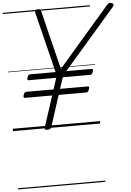

<svg xmlns="http://www.w3.org/2000/svg" viewBox="-86 -1071 1113 1627"><g transform="rotate(-5 471.0 -257.5)"><path d="M291 14Q264 14 270 -5L357 -272H125Q118 -272 115 -277.5Q112 -283 117 -297Q121 -311 127.5 -316.5Q134 -322 141 -322H373L404 -418H170Q163 -418 160.5 -423.5Q158 -429 162 -442Q167 -456 173 -461.5Q179 -467 187 -467H403L276 -980Q272 -996 279 -1003.5Q286 -1011 300 -1011Q315 -1011 320 -1005.5Q325 -1000 327 -989L450 -490L883 -991Q895 -1005 903.5 -1009.5Q912 -1014 926 -1008Q938 -1005 941.5 -996.5Q945 -988 935 -976L494 -467H709Q717 -467 719.5 -462Q722 -457 717 -443Q714 -430 707.5 -424Q701 -418 692 -418H460L428 -322H663Q672 -322 674.5 -317Q677 -312 672 -297Q667 -284 661.5 -278Q656 -272 647 -272H412L326 -5Q319 14 291 14ZM0 486H742V496H0ZM0 -20H742V0H0ZM0 -505H742V-500H0ZM0 -1006H742V-996H0Z"/></g></svg>

Font: Playwrite CA Guides
Style: Regular
Weight: 400
Designer: Veronika Burian, José Scaglione
Foundry: TypeTogether
Version: Version 1.003